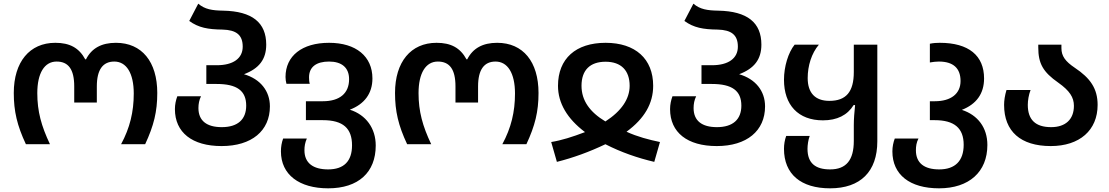

<svg xmlns="http://www.w3.org/2000/svg" viewBox="-20 -785 6038 1045"><path d="M121 0H252C205 -99 183 -179 183 -278C183 -387 222 -450 288 -450C352 -450 384 -408 384 -315V-227H507V-315C507 -406 540 -450 602 -450C668 -450 708 -387 708 -276C708 -176 687 -89 639 0H770C817 -101 836 -177 836 -279C836 -449 752 -552 611 -552C533 -552 479 -523 448 -462H444C410 -525 359 -552 281 -552C141 -552 55 -448 55 -279C55 -180 73 -102 121 0Z M1186 10C1350 10 1449 -73 1449 -206C1449 -290 1397 -355 1308 -381C1390 -412 1429 -462 1429 -542C1429 -662 1353 -724 1194 -727C1135 -728 1095 -734 1059 -765L1010 -671C1061 -634 1112 -625 1191 -624C1266 -622 1301 -595 1301 -531C1301 -467 1249 -430 1160 -430H1103V-328H1159C1270 -328 1320 -291 1320 -210C1320 -135 1274 -93 1187 -93C1106 -93 1060 -127 1060 -197C1060 -219 1064 -241 1074 -261H945C937 -239 932 -216 932 -191C932 -64 1026 10 1186 10Z M1766 240C1931 240 2025 153 2025 7C2025 -87 1972 -160 1884 -188C1963 -218 2007 -276 2007 -358C2007 -478 1918 -552 1771 -552C1624 -552 1534 -481 1534 -366C1534 -354 1536 -340 1539 -329H1666C1663 -338 1662 -350 1662 -364C1662 -421 1702 -450 1771 -450C1840 -450 1880 -417 1880 -354C1880 -277 1829 -234 1737 -234H1645V-131H1737C1848 -131 1896 -86 1896 6C1896 92 1852 137 1766 137C1685 137 1637 103 1637 33C1637 11 1640 -8 1650 -31H1521C1513 -9 1509 14 1509 39C1509 166 1609 240 1766 240Z M2196 0H2327C2280 -99 2258 -179 2258 -278C2258 -387 2297 -450 2363 -450C2427 -450 2459 -408 2459 -315V-227H2582V-315C2582 -406 2615 -450 2677 -450C2743 -450 2783 -387 2783 -276C2783 -176 2762 -89 2714 0H2845C2892 -101 2911 -177 2911 -279C2911 -449 2827 -552 2686 -552C2608 -552 2554 -523 2523 -462H2519C2485 -525 2434 -552 2356 -552C2216 -552 2130 -448 2130 -279C2130 -180 2148 -102 2196 0Z M3011 96C3099 74 3187 42 3275 0C3361 44 3451 75 3541 96L3572 -12C3514 -24 3448 -41 3390 -68C3488 -140 3535 -222 3535 -318C3535 -465 3438 -552 3276 -552C3114 -552 3017 -466 3017 -318C3017 -224 3067 -139 3164 -66C3096 -40 3036 -21 2980 -12ZM3275 -124C3190 -175 3145 -238 3145 -318C3145 -403 3191 -449 3276 -449C3361 -449 3407 -401 3407 -318C3407 -247 3363 -181 3275 -124Z M3881 10C4045 10 4144 -73 4144 -206C4144 -290 4092 -355 4003 -381C4085 -412 4124 -462 4124 -542C4124 -662 4048 -724 3889 -727C3830 -728 3790 -734 3754 -765L3705 -671C3756 -634 3807 -625 3886 -624C3961 -622 3996 -595 3996 -531C3996 -467 3944 -430 3855 -430H3798V-328H3854C3965 -328 4015 -291 4015 -210C4015 -135 3969 -93 3882 -93C3801 -93 3755 -127 3755 -197C3755 -219 3759 -241 3769 -261H3640C3632 -239 3627 -216 3627 -191C3627 -64 3721 10 3881 10Z M4498 240C4663 240 4755 149 4755 -16V-542H4627V-393C4627 -285 4585 -236 4494 -236C4417 -236 4376 -279 4376 -360C4376 -427 4397 -495 4437 -542H4305C4270 -499 4247 -422 4247 -351C4247 -214 4324 -130 4459 -130C4536 -130 4592 -158 4626 -213H4634C4630 -174 4627 -137 4627 -105V-18C4627 86 4586 137 4498 137C4419 137 4375 104 4375 25C4375 5 4379 -25 4387 -45H4259C4251 -23 4247 1 4247 25C4247 163 4339 240 4498 240Z M5091 240C5254 240 5354 151 5354 4C5354 -90 5302 -159 5215 -187C5294 -218 5336 -275 5336 -358C5336 -482 5253 -552 5095 -552C5078 -552 5060 -551 5041 -547V-445C5058 -448 5074 -450 5090 -450C5168 -450 5208 -414 5208 -344C5208 -275 5156 -234 5068 -234H5041V-131H5067C5174 -131 5225 -88 5225 3C5225 90 5179 137 5092 137C5011 137 4965 103 4965 33C4965 11 4968 -10 4979 -31H4850C4842 -10 4837 14 4837 39C4837 166 4932 240 5091 240Z M5699 10C5856 10 5954 -76 5954 -214C5954 -303 5914 -360 5830 -416C5778 -451 5757 -480 5757 -523V-542H5631V-527C5631 -439 5657 -393 5740 -335C5802 -291 5825 -255 5825 -209C5825 -135 5779 -93 5701 -93C5615 -93 5574 -134 5574 -214C5574 -238 5579 -269 5589 -295H5458C5449 -265 5445 -238 5445 -214C5445 -70 5535 10 5699 10Z"/></svg>

Font: Noto Sans Georgian Semi
Style: Regular
Weight: 600
Designer: Monotype Design Team
Foundry: Monotype Imaging Inc.
Version: Version 1.901